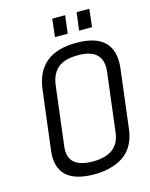

<svg xmlns="http://www.w3.org/2000/svg" viewBox="-122 -887 763 975"><g transform="rotate(-15 260.0 -399.5)"><path d="M518 -474C533 -597 472 -659 334 -659C198 -659 123 -597 108 -473L70 -166C55 -49 116 10 252 10C277 10 301 8 323 3C397 -13 466 -54 480 -166ZM327 -596C417 -596 458 -556 448 -476L410 -167C401 -92 351 -55 262 -55C171 -55 131 -92 140 -167L178 -476C190 -574 254 -596 327 -596ZM305 -715 317 -809H249L238 -715ZM433 -715 444 -809H377L365 -715Z"/></g></svg>

Font: Gamestation Condensed
Style: Italic
Weight: 400
Width: 3
Designer: Jonas Hecksher
Foundry: Jonas Hecksher, Playtypeª, e-types AS
Version: Version 1.003